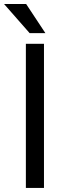

<svg xmlns="http://www.w3.org/2000/svg" viewBox="-47 -927 317 947"><path d="M169.9 0H80.6V-710.9H169.9ZM176.8 -763.7H99.1L-26.9 -907.2H82Z"/></svg>

Font: TypoPRO Roboto
Style: Regular
Weight: 400
Designer: Google
Version: Version 2.136; 2016